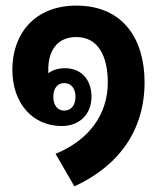

<svg xmlns="http://www.w3.org/2000/svg" viewBox="-20 -551 561 684"><path d="M245 113C405 39 495 -88 495 -258C495 -410 420 -531 252 -531C104 -531 24 -431 24 -303C24 -181 98 -102 200 -102C264 -102 306 -145 306 -206C306 -265 272 -308 211 -308C188 -308 168 -302 152 -290C152 -295 152 -299 152 -304C152 -368 182 -419 252 -419C329 -419 364 -352 364 -257C364 -140 293 -50 178 -3ZM209 -157C185 -157 170 -176 170 -206C170 -237 185 -255 209 -255C233 -255 249 -236 249 -206C249 -176 233 -157 209 -157Z"/></svg>

Font: Noto Sans Thai Looped Condensed
Style: Bold
Weight: 700
Width: 3
Designer: Sasikarn Vongin, Ben Mitchell
Foundry: The Fontpad Ltd
Version: Version 1.001